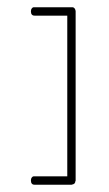

<svg xmlns="http://www.w3.org/2000/svg" viewBox="-20 -752 299 528"><path d="M75 -732H176H177H180Q182 -732 184 -730L185 -729Q187 -727 187 -725L188 -722V-721V-255Q187 -254 187 -252Q187 -250 185 -248V-247H184Q182 -245 180 -245L177 -244H75Q65 -244 65 -256Q65 -261 67.5 -264Q70 -267 72 -267H75H165V-709H75Q65 -709 65 -721Q65 -726 67.5 -729Q70 -732 72 -732Z"/></svg>

Font: Sticks
Style: Regular
Weight: 400
Version: Version 1.1